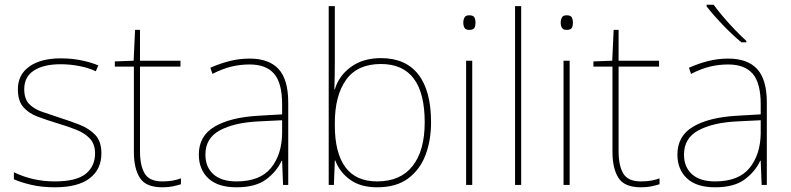

<svg xmlns="http://www.w3.org/2000/svg" viewBox="-20 -786 3362 816"><path d="M411 -134Q411 -67 361.5 -28.5Q312 10 213 10Q158 10 113 -0.5Q68 -11 39 -24V-54Q119 -15 213 -15Q304 -15 344 -47Q384 -79 384 -134Q384 -173 362.5 -196.5Q341 -220 304.5 -234.5Q268 -249 224 -262Q178 -276 139.5 -290.5Q101 -305 78.5 -331.5Q56 -358 56 -407Q56 -469 105 -503.5Q154 -538 238 -538Q285 -538 326 -529.5Q367 -521 398 -508L387 -483Q359 -497 318.5 -505Q278 -513 238 -513Q166 -513 124.5 -486.5Q83 -460 83 -407Q83 -366 103.5 -344.5Q124 -323 158.5 -311Q193 -299 233 -286Q277 -272 318 -256Q359 -240 385 -212.5Q411 -185 411 -134Z M670 -15Q695 -15 714 -18.5Q733 -22 749 -28V-3Q733 2 714.5 6Q696 10 670 10Q600 10 574.5 -30Q549 -70 549 -140V-503H468V-525L548 -528L554 -659H575V-528H747V-503H575V-143Q575 -82 595 -48.5Q615 -15 670 -15Z M1041 -537Q1123 -537 1164 -492.5Q1205 -448 1205 -350V0H1183L1179 -103H1177Q1156 -57 1111 -23.5Q1066 10 985 10Q906 10 865.5 -28Q825 -66 825 -129Q825 -208 891.5 -247.5Q958 -287 1076 -294L1179 -300V-343Q1179 -433 1145 -472.5Q1111 -512 1041 -512Q1001 -512 963.5 -503Q926 -494 883 -472L874 -498Q914 -516 955.5 -526.5Q997 -537 1041 -537ZM1078 -270Q976 -265 914.5 -232Q853 -199 853 -129Q853 -76 887 -45.5Q921 -15 985 -15Q1085 -15 1131.5 -72Q1178 -129 1179 -220V-275Z M1403 -525Q1403 -501 1402.5 -466Q1402 -431 1401 -406H1403Q1420 -464 1471.5 -501.5Q1523 -539 1599 -539Q1704 -539 1758 -469.5Q1812 -400 1812 -266Q1812 -190 1788.5 -127.5Q1765 -65 1714.5 -27.5Q1664 10 1583 10Q1512 10 1467.5 -22.5Q1423 -55 1405 -104H1403L1399 0H1377V-760H1403ZM1599 -514Q1499 -514 1451 -447Q1403 -380 1403 -263V-253Q1403 -137 1447.5 -76Q1492 -15 1583 -15Q1682 -15 1733.5 -80.5Q1785 -146 1785 -266Q1785 -514 1599 -514Z M1974 -721Q1992 -721 1996.5 -711.5Q2001 -702 2001 -690Q2001 -677 1996.5 -668Q1992 -659 1974 -659Q1959 -659 1954 -668Q1949 -677 1949 -690Q1949 -702 1954 -711.5Q1959 -721 1974 -721ZM1987 -528V0H1961V-528Z M2195 0H2169V-760H2195Z M2388 -721Q2406 -721 2410.5 -711.5Q2415 -702 2415 -690Q2415 -677 2410.5 -668Q2406 -659 2388 -659Q2373 -659 2368 -668Q2363 -677 2363 -690Q2363 -702 2368 -711.5Q2373 -721 2388 -721ZM2401 -528V0H2375V-528Z M2704 -15Q2729 -15 2748 -18.5Q2767 -22 2783 -28V-3Q2767 2 2748.5 6Q2730 10 2704 10Q2634 10 2608.5 -30Q2583 -70 2583 -140V-503H2502V-525L2582 -528L2588 -659H2609V-528H2781V-503H2609V-143Q2609 -82 2629 -48.5Q2649 -15 2704 -15Z M3075 -537Q3157 -537 3198 -492.5Q3239 -448 3239 -350V0H3217L3213 -103H3211Q3190 -57 3145 -23.5Q3100 10 3019 10Q2940 10 2899.5 -28Q2859 -66 2859 -129Q2859 -208 2925.5 -247.5Q2992 -287 3110 -294L3213 -300V-343Q3213 -433 3179 -472.5Q3145 -512 3075 -512Q3035 -512 2997.5 -503Q2960 -494 2917 -472L2908 -498Q2948 -516 2989.5 -526.5Q3031 -537 3075 -537ZM3112 -270Q3010 -265 2948.5 -232Q2887 -199 2887 -129Q2887 -76 2921 -45.5Q2955 -15 3019 -15Q3119 -15 3165.5 -72Q3212 -129 3213 -220V-275ZM3013 -766Q3028 -745 3052 -716.5Q3076 -688 3103 -660Q3130 -632 3152 -612V-606H3131Q3091 -639 3050 -682Q3009 -725 2983 -759V-766Z"/></svg>

Font: Noto Sans Tamil Thin
Style: Regular
Weight: 100
Designer: Jelle Bosma - Monotype Design Team
Foundry: Monotype Imaging Inc.
Version: Version 2.004; ttfautohint (v1.8.4.7-5d5b)